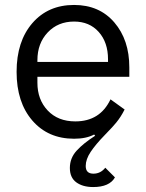

<svg xmlns="http://www.w3.org/2000/svg" viewBox="-20 -548 589 775"><path d="M356 207Q314 207 288 188Q262 169 262 130Q262 90 289.5 60Q317 30 364 0L360 -5Q328 12 279 12Q174 12 110.5 -61.5Q47 -135 47 -258Q47 -381 110.5 -454.5Q174 -528 279 -528Q381 -528 441.5 -457.5Q502 -387 502 -276V-238H131V-214Q131 -146 172.5 -102Q214 -58 284 -58Q384 -58 426 -147L483 -106Q468 -76 449 -53Q439 -40 402.5 -2.5Q366 35 346 65Q326 95 326 122Q326 153 357 153Q386 153 405 129L444 168Q422 207 356 207ZM131 -298H416V-309Q416 -377 378.5 -419Q341 -461 279 -461Q214 -461 172.5 -417Q131 -373 131 -305Z"/></svg>

Font: Aneliza
Style: Regular
Weight: 400
Designer: Mike Abbink, Paul van der Laan, Pieter van Rosmalen
Foundry: Bold Monday
Version: Version 3.0